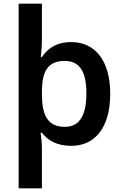

<svg xmlns="http://www.w3.org/2000/svg" viewBox="-20 -873 666 1040"><path d="M577 -365C577 -549 492 -645 366 -645C285 -645 237 -609 207 -564H201C203 -583 207 -622 207 -650V-853H81V147H207V-75C207 -96 203 -136 200 -154H207C237 -115 285 -83 366 -83C493 -83 577 -180 577 -365ZM448 -367C448 -250 412 -186 332 -186C236 -186 207 -250 207 -366V-383C209 -490 241 -543 331 -543C412 -543 448 -484 448 -367Z"/></svg>

Font: Noto Sans Kannada UI SemiBold
Style: Regular
Weight: 600
Designer: Jelle Bosma - Monotype Design Team
Foundry: Monotype Imaging Inc.
Version: Version 2.005